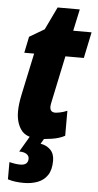

<svg xmlns="http://www.w3.org/2000/svg" viewBox="-60 -700 498 977"><g transform="rotate(5 188.5 -212.0)"><path d="M155.8 9.8Q90.8 9.8 64.9 -26.9Q39.1 -63.5 39.1 -119.1Q39.1 -137.2 41.5 -158Q43.9 -178.7 49.8 -207L95.2 -419.9H44.9L62 -502.9L138.2 -547.9L193.8 -664.1H307.1L283.2 -553.2H377L349.1 -419.9H254.9L205.1 -184.1Q203.6 -177.2 202.4 -170.4Q201.2 -163.6 201.2 -158.2Q201.2 -129.9 228 -129.9Q235.4 -129.9 252.9 -133.3Q270.5 -136.7 289.1 -145V-17.1Q261.2 -2 222.4 3.9Q183.6 9.8 155.8 9.8ZM100.1 240.2Q79.1 240.2 58.6 237.8Q38.1 235.4 18.1 229V141.1Q30.3 144 45.2 146.5Q60.1 148.9 73.7 148.9Q113.8 148.9 113.8 115.2Q113.8 101.1 100.8 92Q87.9 83 63 83L111.8 0H188L168 34.2Q198.2 38.6 218.5 58.8Q238.8 79.1 238.8 115.2Q238.8 162.1 220 189.5Q201.2 216.8 169.7 228.5Q138.2 240.2 100.1 240.2Z"/></g></svg>

Font: Open Sans Condensed ExtraBold
Style: Italic
Weight: 800
Width: 3
Italic angle: -12°
Designer: Monotype Design Team
Foundry: Monotype Imaging Inc.
Version: Version 3.003; ttfautohint (v1.8.4)